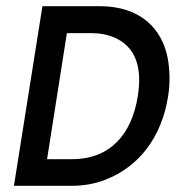

<svg xmlns="http://www.w3.org/2000/svg" viewBox="-20 -600 567 620"><path d="M25 0H210C249 0 286 -6 321 -20C427 -61 502 -155 523 -290C530 -335 528 -374 522 -410C504 -507 434 -580 302 -580H117ZM132 -86 196 -493H277C305 -493 328 -488 349 -479C414 -451 441 -388 425 -290C406 -167 336 -86 213 -86Z"/></svg>

Font: Charger Sport
Style: BdObl
Weight: 700
Designer: Jasper
Foundry: Cannot Into Space Fonts
Version: Version 1.1